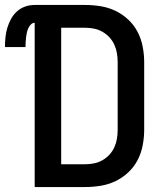

<svg xmlns="http://www.w3.org/2000/svg" viewBox="-57 -755 677 775"><path d="M83 0V-663Q74 -663 67 -655.5Q60 -648 56.5 -639.5Q53 -631 51 -621.5Q49 -612 48 -602.5Q47 -593 46.5 -583.5Q46 -574 46 -565H-37Q-37 -585 -35 -604.5Q-33 -624 -27.5 -642.5Q-22 -661 -12.5 -678.5Q-3 -696 11.5 -709Q26 -722 44.5 -728.5Q63 -735 83 -735H286Q317 -735 348.5 -730Q380 -725 408.5 -711.5Q437 -698 460.5 -676Q484 -654 498.5 -626Q513 -598 519 -566.5Q525 -535 525 -504V-231Q525 -200 519 -168.5Q513 -137 498.5 -109Q484 -81 460.5 -59Q437 -37 408.5 -23.5Q380 -10 348.5 -5Q317 0 286 0ZM286 -92Q304 -92 322 -95.5Q340 -99 356 -108Q372 -117 384.5 -130.5Q397 -144 404.5 -160.5Q412 -177 415 -195Q418 -213 418 -231V-504Q418 -522 415 -540Q412 -558 404.5 -574.5Q397 -591 384.5 -604.5Q372 -618 356 -627Q340 -636 322 -639.5Q304 -643 286 -643H190V-92Z"/></svg>

Font: Iosevka Semibold Extended
Style: Regular
Weight: 600
Width: 7
Monospace: yes
Designer: Belleve Invis
Foundry: Belleve Invis
Version: Version 32.5.0; ttfautohint (v1.8.4)